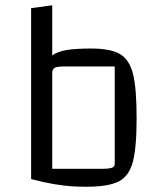

<svg xmlns="http://www.w3.org/2000/svg" viewBox="-20 -699 604 728"><path d="M498 -250Q498 -138 483.5 -84.5Q469 -31 430 -11Q391 9 309 9Q276 9 262 8Q188 4 98 -20V-668L178 -679V-489Q199 -504 234 -509.5Q269 -515 325 -515Q399 -515 435 -494Q471 -473 484.5 -418Q498 -363 498 -250ZM415 -447H225Q197 -447 187.5 -442Q178 -437 178 -422V-59H367Q394 -59 404.5 -63Q415 -67 415 -78Z"/></svg>

Font: Changa Light
Style: Regular
Weight: 300
Designer: Eduardo Rodriguez Tunni
Foundry: Eduardo Rodriguez Tunni
Version: Version 2.002; ttfautohint (v1.5) -l 8 -r 50 -G 110 -x 14 -H